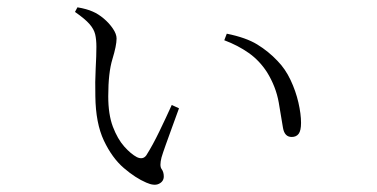

<svg xmlns="http://www.w3.org/2000/svg" viewBox="-20 -509 1040 530"><path d="M243.2 -243.2Q242.2 -283.7 244.1 -319.6Q246.1 -355.5 246.1 -379.9Q246.1 -399.9 242.7 -414.3Q239.3 -428.7 226.8 -442.9Q214.4 -457 187 -476.1L193.8 -488.8Q219.7 -484.4 235.8 -477.1Q251 -470.7 266.4 -457.8Q281.7 -444.8 291.7 -429.9Q301.8 -415 301.8 -402.8Q301.8 -383.3 290.3 -345.7Q278.8 -308.1 278.8 -243.2Q278.8 -192.9 291.7 -158.9Q304.7 -125 323 -104.5Q341.3 -84 357.9 -75.2Q374.5 -67.4 383.8 -80.1Q401.4 -107.9 419.9 -146.2Q438.5 -184.6 454.1 -219.2L474.1 -210Q465.3 -185.5 455.3 -158.4Q445.3 -131.3 437.3 -108.6Q429.2 -85.9 425.8 -74.2Q419.9 -50.8 426 -42.5Q432.1 -34.2 432.1 -22Q432.1 -8.3 418.9 -1.7Q405.8 4.9 383.8 -4.9Q354 -17.6 321.8 -45.2Q289.6 -72.8 266.8 -120.8Q244.1 -168.9 243.2 -243.2ZM716.8 -310.1Q695.8 -342.3 666.3 -363Q636.7 -383.8 599.1 -397.9L606 -416Q659.2 -405.3 690.2 -386.2Q721.2 -367.2 746.1 -340.8Q767.6 -318.8 782 -288.3Q796.4 -257.8 803.7 -226.1Q811 -194.3 811 -169.9Q811 -148.4 804.4 -139.6Q797.9 -130.9 785.2 -130.9Q765.6 -130.9 761.2 -155.8Q757.3 -181.6 749.5 -225.8Q741.7 -270 716.8 -310.1Z"/></svg>

Font: Source Han Serif CN ExtraLight
Style: Regular
Weight: 250
Designer: Ryoko NISHIZUKA  (kana & ideographs); Frank Grießhammer (Latin, Greek & Cyrillic); Wenlong ZHANG  (bopomofo); Sandoll Co
Foundry: Adobe Systems Incorporated
Version: Version 1.001;PS 1.001;hotconv 16.6.54;makeotf.lib2.5.65590